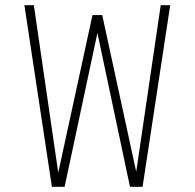

<svg xmlns="http://www.w3.org/2000/svg" viewBox="-20 -720 750 740"><path d="M180 0 74 -700H110.5L204.5 -54.5L336.5 -662H374L505 -58L599.5 -700H636L529.5 0H481L355.5 -593L229 0Z"/></svg>

Font: League Mono Thin
Style: Regular
Weight: 100
Width: 6
Designer: Tyler Finck
Foundry: The League of Moveable Type / Tyler Finck
Version: Version 2.300;RELEASE